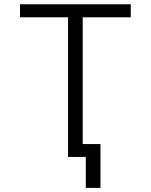

<svg xmlns="http://www.w3.org/2000/svg" viewBox="-20 -743 714 909"><path d="M302.2 0V-661.1H74.7V-722.7H599.1V-661.1H371.6V-61H455.6V146.5H386.2V0Z"/></svg>

Font: Giphurs Light
Style: Regular
Weight: 300
Version: Version 0.920; ttfautohint (v1.8.4.7-5d5b)